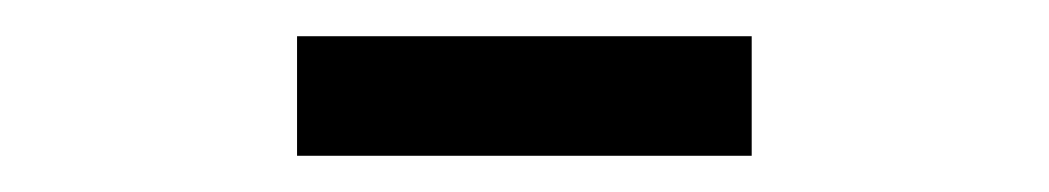

<svg xmlns="http://www.w3.org/2000/svg" viewBox="-20 -692 579 106"><path d="M395 -606V-672H144V-606Z"/></svg>

Font: Falling Sky
Style: Light
Weight: 400
Designer: Paul D. Hunt
Foundry: Adobe Systems Incorporated
Version: Version 1.02